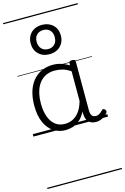

<svg xmlns="http://www.w3.org/2000/svg" viewBox="-193 -1030 1009 1549"><g transform="rotate(-15 311.5 -255.0)"><path d="M265 17Q210 17 166 -12Q122 -41 96.5 -98Q71 -155 71 -238Q71 -288 80.5 -331Q90 -374 109 -408.5Q128 -443 156 -467.5Q184 -492 220.5 -505.5Q257 -519 301 -519Q335 -519 368 -509Q401 -499 434 -479V-495Q434 -506 440.5 -510.5Q447 -515 461 -515Q475 -515 481 -510.5Q487 -506 487 -496V-91Q487 -70 491.5 -56.5Q496 -43 506 -36.5Q516 -30 531 -30Q541 -30 550.5 -33.5Q560 -37 569.5 -44.5Q579 -52 590 -63Q595 -69 601.5 -68.5Q608 -68 614 -61Q621 -55 622 -48Q623 -41 619 -34Q608 -19 592 -7.5Q576 4 558 10.5Q540 17 522 17Q501 17 485.5 11.5Q470 6 458.5 -5.5Q447 -17 441.5 -33.5Q436 -50 435 -72Q435 -76 434.5 -81.5Q434 -87 434 -92Q411 -47 382 -23.5Q353 0 322.5 8.5Q292 17 265 17ZM127 -242Q127 -180 143.5 -133Q160 -86 192.5 -59.5Q225 -33 274 -33Q306 -33 336.5 -46.5Q367 -60 392.5 -92.5Q418 -125 434 -181V-429Q399 -453 367 -461.5Q335 -470 302 -470Q270 -470 243 -460.5Q216 -451 194.5 -432Q173 -413 158 -385.5Q143 -358 135 -322Q127 -286 127 -242ZM299 -608Q243 -608 208 -642Q173 -676 173 -731Q173 -767 189 -795Q205 -823 233.5 -838Q262 -853 299 -853Q354 -853 389.5 -819.5Q425 -786 425 -731Q425 -695 409 -667Q393 -639 364.5 -623.5Q336 -608 299 -608ZM299 -651Q322 -651 339 -661Q356 -671 365 -689Q374 -707 374 -731Q374 -767 354 -788.5Q334 -810 299 -810Q276 -810 258.5 -800Q241 -790 232 -772.5Q223 -755 223 -731Q223 -695 243.5 -673Q264 -651 299 -651ZM0 428H623V438H0ZM0 -20H623V0H0ZM0 -505H623V-500H0ZM0 -948H623V-938H0Z"/></g></svg>

Font: Playwrite US Modern Guides
Style: Regular
Weight: 400
Designer: Veronika Burian, José Scaglione
Foundry: TypeTogether
Version: Version 1.003